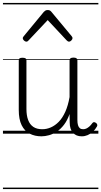

<svg xmlns="http://www.w3.org/2000/svg" viewBox="-20 -905 686 1300"><path d="M260 18Q216 18 181 0Q146 -18 126.5 -57.5Q107 -97 107 -161V-496Q107 -506 113 -510Q119 -514 132 -514Q146 -514 152.5 -510Q159 -506 159 -496V-167Q159 -123 170.5 -92.5Q182 -62 205.5 -46Q229 -30 266 -30Q296 -30 324.5 -42.5Q353 -55 378 -80.5Q403 -106 422 -148Q441 -190 451 -248V-497Q451 -506 457.5 -510.5Q464 -515 478 -515Q491 -515 497.5 -510.5Q504 -506 504 -497V-92Q504 -72 508 -58Q512 -44 520.5 -37Q529 -30 543 -30Q554 -30 564 -34.5Q574 -39 584.5 -48Q595 -57 605 -71Q610 -78 616.5 -78Q623 -78 631 -72Q637 -67 638.5 -60.5Q640 -54 636 -48Q625 -28 608.5 -13Q592 2 573 10Q554 18 534 18Q514 18 499.5 12Q485 6 474 -6Q463 -18 457.5 -35.5Q452 -53 452 -76L451 -133Q436 -90 413.5 -60.5Q391 -31 365 -14Q339 3 312 10.5Q285 18 260 18ZM158 -623Q150 -623 142 -631Q134 -639 134 -647Q134 -649 135.5 -652Q137 -655 140 -659L277 -825Q283 -831 288.5 -834Q294 -837 303 -837Q312 -837 317.5 -834Q323 -831 328 -825L466 -659Q469 -655 470 -652Q471 -649 471 -647Q471 -639 463 -631Q455 -623 448 -623Q443 -623 439 -625.5Q435 -628 431 -632L303 -769L174 -632Q171 -628 167 -625.5Q163 -623 158 -623ZM0 365H646V375H0ZM0 -20H646V0H0ZM0 -505H646V-500H0ZM0 -885H646V-875H0Z"/></svg>

Font: Playwrite GB J Guides
Style: Regular
Weight: 400
Designer: Veronika Burian, José Scaglione
Foundry: TypeTogether
Version: Version 1.003